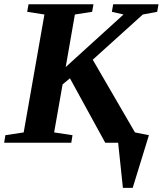

<svg xmlns="http://www.w3.org/2000/svg" viewBox="-27 -675 770 908"><path d="M531.7 0H470.7L303.7 -304.7L269 -275.9L229 -48.8L315.9 -35.6L310.1 0H-7.3L-1.5 -35.6L85 -48.8L183.1 -606.4L101.6 -619.1L107.9 -654.8H415L408.7 -619.1L327.1 -606.4L283.7 -357.9L557.1 -606.4L502 -619.1L508.3 -654.8H722.7L716.3 -619.1L648.4 -606.4L411.6 -392.6L611.3 -48.8L677.2 -35.6L600.6 213.4H554.2Z"/></svg>

Font: Liberation Serif
Style: Bold Italic
Weight: 700
Italic angle: -16.333°
Designer: Steve Matteson
Foundry: Ascender Corporation
Version: Version 2.1.5